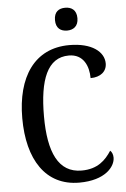

<svg xmlns="http://www.w3.org/2000/svg" viewBox="-61 -968 671 1022"><g transform="rotate(-5 274.0 -457.0)"><path d="M327 -802C359 -802 387 -819 387 -863C387 -908 359 -924 327 -924C293 -924 267 -908 267 -863C267 -819 293 -802 327 -802ZM321 10C460 10 514 -59 514 -107C514 -123 508 -138 499 -145C468 -97 425 -53 339 -53C215 -53 164 -165 164 -358C164 -553 209 -669 324 -669C402 -669 429 -603 429 -539C482 -539 516 -567 516 -610C516 -672 452 -724 331 -724C144 -724 48 -577 48 -358C48 -137 141 10 321 10Z"/></g></svg>

Font: Noto Serif Hebrew Condensed Medium
Style: Regular
Weight: 500
Width: 3
Designer: Monotype Design Team
Foundry: Monotype Imaging Inc.
Version: Version 2.004